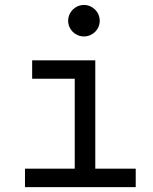

<svg xmlns="http://www.w3.org/2000/svg" viewBox="-20 -764 626 784"><path d="M82 0H534.2V-75.2H369.1V-517.6H111.3V-442.4H285.2V-75.2H82ZM322.8 -615.2C358.4 -615.2 387.2 -643.6 387.2 -679.2C387.2 -714.8 358.4 -743.7 322.8 -743.7C287.1 -743.7 258.3 -714.8 258.3 -679.2C258.3 -643.6 287.1 -615.2 322.8 -615.2Z"/></svg>

Font: Cascadia Mono PL SemiLight
Style: Regular
Weight: 350
Monospace: yes
Designer: Aaron Bell
Foundry: Saja Typeworks
Version: Version 2404.023